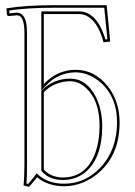

<svg xmlns="http://www.w3.org/2000/svg" viewBox="-20 -708 522 740"><path d="M189.9 -688H391.1L404.8 -547.9L378.9 -544.9Q356.9 -629.4 308.6 -649.4Q296.4 -653.8 284.2 -653.8H148.9V-383.8Q200.2 -438.5 271 -439Q345.7 -439 396.5 -374Q440.9 -316.4 440.9 -235.8Q440.9 -106 352.5 -35.6Q294.9 9.3 227.1 9.8Q163.6 9.3 123 -24.9Q121.1 -22 118.2 -18.6Q115.2 -15.1 113 -12.5Q110.8 -9.8 106.9 -5.4Q103 -1 102.1 0.5Q101.1 2 96.7 6.8L91.8 12.2L70.8 6.8Q73.7 -17.6 74.2 -70.8V-578.1Q74.2 -643.1 51.3 -648.4Q47.4 -648.9 43.9 -648.9L12.2 -646Q7.8 -647.9 6.8 -650.9L4.9 -675.8Q78.1 -688 189.9 -688ZM148.9 -54.2Q176.3 -24.9 221.2 -23.9Q313.5 -23.9 348.1 -121.1Q363.8 -166 363.8 -223.1Q363.8 -321.8 310.5 -370.1Q282.7 -394.5 251 -395Q189.9 -394 148.9 -353ZM189.9 -678.2Q84 -678.2 15.6 -667.5L16.6 -656.2L43.5 -659.2Q78.1 -659.2 83 -604.5Q84 -592.3 84 -578.1V-70.8Q84 -20 82 -0.5L88.4 1Q106.9 -20 114.7 -30.8L121.1 -40L129.4 -32.7Q167 0 227.1 0Q310.1 0 370.1 -65.4Q430.7 -132.8 431.2 -235.8Q431.2 -338.4 361.8 -395Q319.8 -428.7 271 -429.2Q203.6 -428.2 156.2 -377.4L139.2 -358.4V-664.1H284.2Q349.1 -664.1 382.3 -568.8Q384.8 -562 386.2 -556.2L394 -556.6L381.8 -678.2ZM141.1 -47.9 139.2 -50.3V-356.9L141.6 -359.9Q185.5 -404.8 251 -404.8Q313 -404.8 348.6 -335.9Q373.5 -286.6 374 -223.1Q374 -94.7 304.7 -41Q268.6 -14.2 221.2 -14.2Q168 -15.1 141.1 -47.9Z"/></svg>

Font: Linux Biolinum Outline O
Style: Bold
Weight: 700
Designer: Philipp H. Poll
Foundry: Philipp H. Poll
Version: Version 0.9.2